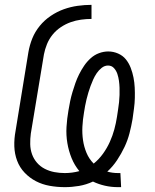

<svg xmlns="http://www.w3.org/2000/svg" viewBox="-20 -763 640 791"><path d="M466 8Q438 8 412 2Q386 -4 363 -15Q335 -2 305.5 3Q276 8 247 8Q215 8 184.5 2.5Q154 -3 128 -16.5Q102 -30 81.5 -51.5Q61 -73 50.5 -101Q40 -129 39 -160Q38 -191 44 -223L97 -548Q102 -577 113 -604.5Q124 -632 143.5 -656Q163 -680 189 -697.5Q215 -715 243 -725Q271 -735 300 -739Q329 -743 357 -743V-685Q336 -685 314 -682Q292 -679 271 -671.5Q250 -664 230.5 -651Q211 -638 196.5 -620Q182 -602 173.5 -581Q165 -560 161 -539L107 -213Q104 -191 104.5 -169Q105 -147 112 -127.5Q119 -108 132.5 -92.5Q146 -77 164.5 -67.5Q183 -58 204 -54Q225 -50 247 -50Q262 -50 277 -52Q292 -54 307 -58Q287 -82 275 -111.5Q263 -141 257.5 -173.5Q252 -206 254 -240Q256 -274 262 -308Q265 -327 269 -346Q273 -365 278.5 -383.5Q284 -402 290.5 -420.5Q297 -439 306 -457Q315 -475 326.5 -492Q338 -509 353.5 -523Q369 -537 388 -544Q407 -551 426 -551Q447 -551 466.5 -542.5Q486 -534 498.5 -518.5Q511 -503 518.5 -483.5Q526 -464 530 -443.5Q534 -423 535 -402Q536 -381 535.5 -359.5Q535 -338 532 -316Q529 -294 526 -272Q521 -243 513.5 -214Q506 -185 493 -157.5Q480 -130 462.5 -103.5Q445 -77 422 -56Q433 -53 444 -51.5Q455 -50 467 -50Q469 -50 471.5 -50Q474 -50 476 -50L479 8Q476 8 472.5 8Q469 8 466 8ZM366 -89Q388 -107 404.5 -130Q421 -153 432.5 -178.5Q444 -204 451 -230Q458 -256 462 -282Q464 -297 466.5 -312Q469 -327 470.5 -342Q472 -357 472.5 -371.5Q473 -386 472.5 -401Q472 -416 470 -430.5Q468 -445 463.5 -458.5Q459 -472 449.5 -482.5Q440 -493 425 -493Q411 -493 399 -483.5Q387 -474 378.5 -461.5Q370 -449 364 -435.5Q358 -422 353 -408.5Q348 -395 344 -381.5Q340 -368 336.5 -354Q333 -340 330.5 -326Q328 -312 326 -299Q321 -270 319.5 -241.5Q318 -213 322 -185.5Q326 -158 336.5 -133Q347 -108 366 -89Z"/></svg>

Font: Iosevka SS04 Light Extended
Style: Italic
Weight: 300
Width: 7
Italic angle: -9°
Monospace: yes
Designer: Belleve Invis
Foundry: Belleve Invis
Version: Version 19.0.0; ttfautohint (v1.8.4)